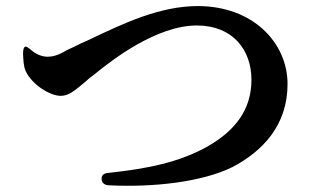

<svg xmlns="http://www.w3.org/2000/svg" viewBox="-20 -654 1040 633"><path d="M63 -500C58 -498 56 -490 56 -477C57 -459 57 -436 65 -419C85 -376 144 -338 180 -338C207 -338 226 -355 262 -385C269 -392 279 -400 294 -411C349 -456 496 -570 629 -570C747 -570 809 -490 809 -391C809 -292 755 -223 664 -171C569 -118 466 -98 338 -84C322 -83 314 -76 315 -63C316 -51 325 -43 340 -43C483 -36 644 -53 746 -103C845 -155 928 -240 928 -377C928 -512 815 -634 632 -634C506 -634 386 -576 282 -527C272 -522 259 -516 247 -511C232 -503 218 -497 201 -489C170 -470 151 -467 137 -467C117 -467 98 -476 84 -488C73 -497 67 -502 63 -500Z"/></svg>

Font: 寒蝉锦书宋Pro Soft
Style: Regular
Weight: 700
Designer: 寒蝉锦书宋{Warren} 思源宋体{Ryoko NISHIZUKA 西塚涼子 (kana & ideographs); Frank Grießhammer (Latin, Greek & Cyrillic); Wenlong ZHANG 
Foundry: Adobe & ChillType
Version: Version 2.000;Glyphs 3.1.1 (3135)